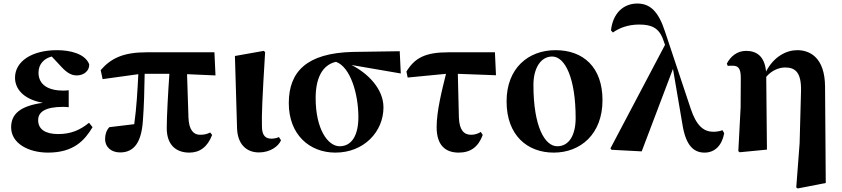

<svg xmlns="http://www.w3.org/2000/svg" viewBox="-20 -847 4768 1087"><path d="M484 -152C433 -110 380 -88 310 -88C238 -88 196 -114 196 -167C196 -213 236 -242 338 -242C348 -242 358 -241 369 -240V-336C359 -335 348 -334 339 -334C256 -334 198 -365 198 -436C198 -486 232 -517 273 -527L330 -466C358 -436 384 -420 414 -420C457 -420 487 -448 485 -483C462 -543 377 -563 303 -563C161 -563 65 -500 65 -407C65 -350 105 -286 223 -265C93 -247 43 -201 43 -126C43 -36 140 17 252 17C397 17 459 -52 504 -127Z M1039 -427 1200 -420 1194 -551H811C679 -551 609 -518 550 -450L561 -399L763 -427C759 -343 753 -235 740 -144C696 -139 607 -128 599 -127C583 -110 575 -86 575 -61C575 -12 612 16 660 16C741 16 781 -44 789 -164C795 -240 798 -344 799 -429H939C932 -331 924 -187 924 -122C924 -24 979 17 1052 17C1111 17 1155 -15 1181 -83L1170 -97C1152 -88 1138 -84 1112 -84C1076 -84 1050 -111 1047 -180Z M1446 16C1510 16 1557 -19 1571 -53L1559 -71C1548 -66 1535 -62 1516 -62C1486 -62 1463 -77 1463 -131C1461 -199 1465 -290 1481 -552L1473 -559L1310 -530L1322 -123C1324 -33 1373 16 1446 16Z M1903 -19C1836 -19 1767 -116 1767 -292C1767 -400 1802 -479 1882 -497C1964 -468 2009 -315 2009 -184C2009 -82 1972 -19 1903 -19ZM2249 -431 2243 -557 1975 -553C1717 -546 1615 -442 1615 -263C1615 -86 1731 17 1879 17C2041 17 2151 -102 2151 -239C2151 -344 2063 -432 1970 -479Z M2572 -429 2788 -421 2782 -551H2520C2388 -551 2329 -520 2281 -442L2288 -408L2505 -429C2482 -336 2452 -219 2452 -127C2452 -20 2506 17 2577 17C2644 17 2688 -15 2713 -83L2702 -100C2686 -90 2668 -84 2647 -84C2606 -84 2581 -111 2578 -181Z M3115 17C3266 17 3391 -87 3391 -280C3391 -467 3282 -563 3125 -563C2971 -563 2848 -461 2848 -273C2848 -80 2966 17 3115 17ZM3135 -19C3065 -19 3000 -129 3000 -366C3000 -462 3042 -527 3106 -527C3180 -527 3239 -402 3239 -179C3239 -84 3203 -19 3135 -19Z M4070 -110C4057 -104 4034 -101 4019 -101C3965 -101 3923 -133 3890 -233L3745 -668C3708 -782 3661 -827 3588 -827C3511 -827 3450 -774 3439 -675L3450 -663C3485 -688 3535 -708 3598 -708C3668 -708 3711 -690 3735 -621L3745 -593L3436 -7L3442 1L3613 10L3790 -457L3843 -146C3863 -15 3913 17 3969 17C4027 17 4068 -24 4080 -93Z M4651 -357C4650 -521 4565 -563 4494 -563C4432 -563 4361 -527 4317 -442C4309 -527 4265 -559 4204 -559C4152 -559 4115 -526 4095 -487L4100 -474C4104 -475 4124 -475 4127 -475C4159 -475 4174 -461 4174 -406L4173 -239L4160 9L4168 15L4322 0L4318 -412C4349 -449 4391 -465 4425 -465C4480 -465 4517 -440 4515 -334L4507 -36L4488 214L4496 220L4655 189Z"/></svg>

Font: Noto Serif TC Black
Style: Regular
Weight: 900
Version: Version 1.001;PS 1.001;hotconv 16.6.54;makeotf.lib2.5.65590